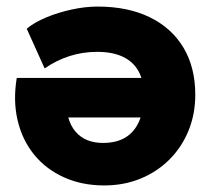

<svg xmlns="http://www.w3.org/2000/svg" viewBox="-20 -550 641 585"><path d="M297.5 15Q229.5 15 174.8 -9.8Q120 -34.5 84 -78.8Q48 -123 33.8 -182.8Q19.5 -242.5 31 -312.5H469.5L469 -192H120.5L181 -249Q181 -183 210.2 -148.8Q239.5 -114.5 294 -114.5Q334.5 -114.5 362 -131Q389.5 -147.5 403.8 -180.2Q418 -213 418 -261.5Q418 -304.5 401.8 -333.5Q385.5 -362.5 354 -377.2Q322.5 -392 276 -392Q232 -392 192 -379.2Q152 -366.5 116 -341.5L61.5 -462.5Q84 -481.5 120.5 -496.8Q157 -512 198.5 -521Q240 -530 277 -530Q369.5 -530 436.2 -497.5Q503 -465 539 -404.8Q575 -344.5 575 -261.5Q575 -202 554.2 -151.5Q533.5 -101 495.8 -63.5Q458 -26 407.5 -5.5Q357 15 297.5 15Z"/></svg>

Font: Geologica ExtraBold
Style: Regular
Weight: 800
Designer: Sindre Bremnes, Frode Helland
Foundry: Monokrom Skriftforlag AS
Version: Version 1.010;gftools[0.9.28]